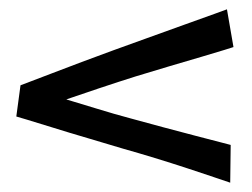

<svg xmlns="http://www.w3.org/2000/svg" viewBox="-20 -496 540 412"><path d="M467 -476 481 -395Q481 -395 462 -389Q443 -383 412 -374Q381 -365 344 -354Q307 -343 271 -332Q236 -321 192.5 -306.5Q149 -292 108.5 -278Q68 -264 41.5 -255Q15 -246 15 -246L24 -313Q24 -313 42.5 -320Q61 -327 91 -338.5Q121 -350 155.5 -363Q190 -376 223 -388Q254 -399 295 -414Q336 -429 375.5 -443Q415 -457 441 -466.5Q467 -476 467 -476ZM474 -104Q465 -107 440 -115.5Q415 -124 381.5 -135Q348 -146 312 -157Q276 -168 244 -177Q208 -188 168.5 -199.5Q129 -211 94 -222Q59 -233 37 -239.5Q15 -246 15 -246L24 -313Q24 -313 47.5 -305.5Q71 -298 108 -287Q145 -276 185.5 -263.5Q226 -251 260 -242Q293 -233 330 -223Q367 -213 400 -204.5Q433 -196 454 -190.5Q475 -185 475 -185Z"/></svg>

Font: Truculenta
Style: Regular
Weight: 400
Designer: Ivan Castro, Eva Sanz & Omnibus-Type Team
Foundry: Omnibus-Type
Version: Version 1.002